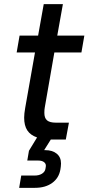

<svg xmlns="http://www.w3.org/2000/svg" viewBox="-20 -670 431 922"><path d="M195 -154Q193 -144 193 -128Q193 -103 206 -92Q219 -81 248 -81H311L296 0H229H224L192 51H197Q232 51 252.5 68Q273 85 273 115Q273 125 272 130L270 144Q263 185 230.5 208.5Q198 232 148 232H72L82 173H146Q167 173 181 164.5Q195 156 198 142L200 130Q202 117 192 109Q182 101 164 101H111L119 54L158 -10Q126 -21 111 -44Q96 -67 96 -105Q96 -124 101 -152L148 -418H60L74 -499H163L190 -650H282L255 -499H385L371 -418H241Z"/></svg>

Font: Bai Jamjuree Medium
Style: Italic
Weight: 500
Italic angle: -10°
Version: Version 1.000; ttfautohint (v1.6)